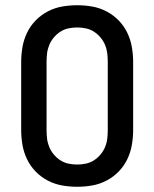

<svg xmlns="http://www.w3.org/2000/svg" viewBox="-20 -702 590 734"><path d="M275 12Q246 12 217.5 7Q189 2 163 -11.5Q137 -25 116.5 -46Q96 -67 83.5 -93Q71 -119 66 -147.5Q61 -176 61 -205V-465Q61 -494 66 -522.5Q71 -551 83.5 -577Q96 -603 116.5 -624Q137 -645 163 -658.5Q189 -672 217.5 -677Q246 -682 275 -682Q304 -682 332.5 -677Q361 -672 387 -658.5Q413 -645 433.5 -624Q454 -603 466.5 -577Q479 -551 484 -522.5Q489 -494 489 -465V-205Q489 -176 484 -147.5Q479 -119 466.5 -93Q454 -67 433.5 -46Q413 -25 387 -11.5Q361 2 332.5 7Q304 12 275 12ZM275 -73Q292 -73 308.5 -76.5Q325 -80 339 -89Q353 -98 364 -111Q375 -124 381.5 -139.5Q388 -155 390 -171.5Q392 -188 392 -205V-465Q392 -482 390 -498.5Q388 -515 381.5 -530.5Q375 -546 364 -559Q353 -572 339 -581Q325 -590 308.5 -593.5Q292 -597 275 -597Q258 -597 241.5 -593.5Q225 -590 211 -581Q197 -572 186 -559Q175 -546 168.5 -530.5Q162 -515 160 -498.5Q158 -482 158 -465V-205Q158 -188 160 -171.5Q162 -155 168.5 -139.5Q175 -124 186 -111Q197 -98 211 -89Q225 -80 241.5 -76.5Q258 -73 275 -73Z"/></svg>

Font: Lode Dark Term
Style: Bold
Weight: 700
Monospace: yes
Designer: Belleve Invis
Foundry: Belleve Invis
Version: Version 29.2.0